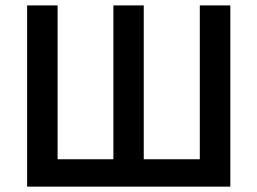

<svg xmlns="http://www.w3.org/2000/svg" viewBox="-20 -696 960 716"><path d="M725.1 -102.1V-675.8H838.9V0H81.1V-675.8H194.8V-102.1H402.8V-675.8H516.1V-102.1Z"/></svg>

Font: Lorenzo Sans Medium
Style: Regular
Weight: 500
Foundry: Intel Corporation
Version: Version 1.00; ttfautohint (v1.5)